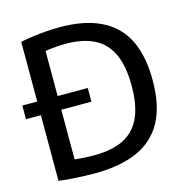

<svg xmlns="http://www.w3.org/2000/svg" viewBox="-110 -852 936 963"><g transform="rotate(-15 358.0 -371.0)"><path d="M1.5 -345.5V-416.5H341.5V-345.5ZM262.5 6.5Q234 6.5 204.2 5.2Q174.5 4 143.5 1.8Q112.5 -0.5 79 -4.5V-726.5Q110.5 -733 145.2 -737.8Q180 -742.5 215.5 -745Q251 -747.5 285 -747.5Q474 -747.5 570 -655.2Q666 -563 666 -370Q666 -239 621 -155.8Q576 -72.5 486.2 -33Q396.5 6.5 262.5 6.5ZM286.5 -82Q377 -82 437 -111.2Q497 -140.5 527 -204Q557 -267.5 557 -370.5Q557 -472.5 527.5 -536.2Q498 -600 438.8 -629.8Q379.5 -659.5 290.5 -659.5Q266 -659.5 238.8 -657.2Q211.5 -655 185 -650.5V-87.5Q209.5 -85 233.8 -83.5Q258 -82 286.5 -82Z"/></g></svg>

Font: Encode Sans Condensed Thin Medium
Style: Regular
Weight: 500
Version: Version 3.002